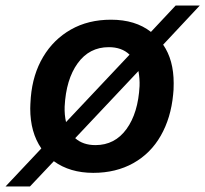

<svg xmlns="http://www.w3.org/2000/svg" viewBox="-71 -613 740 692"><path d="M123 -32 37 59H-51L78 -78Q38 -136 38 -222Q38 -234 40 -262Q47 -345 84.5 -408Q122 -471 184.5 -506.5Q247 -542 329 -542Q417 -542 473 -498L562 -593H649L517 -452Q555 -397 555 -313Q555 -286 553 -272Q545 -188 508.5 -124Q472 -60 409.5 -25Q347 10 265 10Q181 10 123 -32ZM432 -303Q433 -329 428 -357L200 -115Q228 -90 273 -90Q343 -90 385 -148Q427 -206 432 -303ZM167 -173 396 -416Q368 -443 321 -443Q251 -443 209 -385Q167 -327 162 -229Q161 -199 167 -173Z"/></svg>

Font: Mona Sans SemiBold
Style: Italic
Weight: 600
Italic angle: -11.7°
Designer: Deni Anggara
Foundry: GitHub
Version: Version 2.000